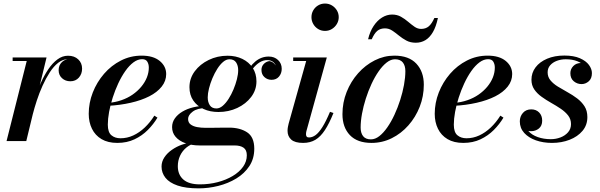

<svg xmlns="http://www.w3.org/2000/svg" viewBox="-20 -776 3301 1056"><path d="M16 0 127 -440.5H49.5V-460H236L124.5 0ZM148.5 -146.5Q157.5 -187 171.2 -231.8Q185 -276.5 203.8 -318.5Q222.5 -360.5 245.5 -394.8Q268.5 -429 295.8 -449.2Q323 -469.5 354 -469.5Q389 -469.5 410.2 -449.5Q431.5 -429.5 431.5 -398.5Q431.5 -369.5 413.8 -349.2Q396 -329 367 -329Q339.5 -329 321 -346Q302.5 -363 302.5 -390Q302.5 -417 320.5 -434.5Q338.5 -452 367.5 -452Q395 -452 412.8 -438Q430.5 -424 430.5 -398.5L411 -399Q411 -422 395.8 -436.2Q380.5 -450.5 354 -450.5Q325.5 -450.5 300.2 -430.8Q275 -411 253.5 -377.8Q232 -344.5 214 -304.5Q196 -264.5 182.5 -223.2Q169 -182 160 -146.5Z M625 10Q573.5 10 538.5 -10.8Q503.5 -31.5 485.8 -67.8Q468 -104 468 -150Q468 -210 490.2 -267Q512.5 -324 552.2 -370Q592 -416 645 -443Q698 -470 759 -470Q823 -470 858.5 -440.8Q894 -411.5 894 -368.5Q894 -330.5 869.2 -299.5Q844.5 -268.5 800.8 -246.2Q757 -224 699 -210.8Q641 -197.5 575 -194V-210Q613.5 -213 647.5 -224.8Q681.5 -236.5 709 -255.5Q736.5 -274.5 756.8 -298.8Q777 -323 787.8 -350Q798.5 -377 798.5 -404.5Q798.5 -423 790.2 -436.8Q782 -450.5 762 -450.5Q737.5 -450.5 714 -433Q690.5 -415.5 669.2 -385.2Q648 -355 630.5 -317.5Q613 -280 600 -239.5Q587 -199 580 -160.5Q573 -122 573 -90.5Q573 -48.5 592.8 -32Q612.5 -15.5 643 -15.5Q679 -15.5 712.8 -31Q746.5 -46.5 776 -74.5Q805.5 -102.5 829 -140L846 -129Q824.5 -93 793 -61.2Q761.5 -29.5 719.8 -9.8Q678 10 625 10Z M1072.5 260Q1002 260 956.8 244.5Q911.5 229 890 201.8Q868.5 174.5 868.5 140Q868.5 113 884.2 89.2Q900 65.5 925.8 47.8Q951.5 30 980.5 19.8Q1009.5 9.5 1036 9.5H1059.5Q1028.5 16.5 1005.8 35Q983 53.5 970.5 80.2Q958 107 958 138Q958 184.5 988.2 211.2Q1018.5 238 1079.5 238Q1131 238 1177.5 225.8Q1224 213.5 1260.2 191.8Q1296.5 170 1317 141Q1337.5 112 1337.5 78Q1337.5 49 1319.8 36.5Q1302 24 1271 24Q1262 24 1241.8 24Q1221.5 24 1196.5 24Q1171.5 24 1147 24Q1122.5 24 1104 24Q1085.5 24 1079 24Q1034 24 999.5 11.5Q965 -1 945.8 -23.5Q926.5 -46 926.5 -77Q926.5 -103.5 941.8 -125Q957 -146.5 983 -162Q1009 -177.5 1042.8 -185.8Q1076.5 -194 1114 -194L1113 -181.5Q1065.5 -181.5 1040 -162.2Q1014.5 -143 1014.5 -122Q1014.5 -102 1028.5 -91.5Q1042.5 -81 1064.2 -77Q1086 -73 1109.5 -73Q1127 -73 1152.2 -73.2Q1177.5 -73.5 1202 -73.8Q1226.5 -74 1240.5 -74Q1300 -74 1339.2 -48.2Q1378.5 -22.5 1378.5 42Q1378.5 96.5 1351.5 137.5Q1324.5 178.5 1279.5 205.8Q1234.5 233 1180.5 246.5Q1126.5 260 1072.5 260ZM1181.5 -160Q1135.5 -160 1099.5 -176.5Q1063.5 -193 1042.8 -223.5Q1022 -254 1022 -296.5Q1022 -344.5 1051 -383.8Q1080 -423 1127.8 -446.2Q1175.5 -469.5 1231.5 -469.5Q1277 -469.5 1313 -452Q1349 -434.5 1369.8 -402.8Q1390.5 -371 1390.5 -328.5Q1390.5 -281 1361.5 -242.8Q1332.5 -204.5 1285 -182.2Q1237.5 -160 1181.5 -160ZM1170.5 -179.5Q1188 -179.5 1205 -194Q1222 -208.5 1237.2 -232.2Q1252.5 -256 1264.2 -284.2Q1276 -312.5 1283 -340.2Q1290 -368 1290 -390Q1290 -415.5 1278.5 -432.8Q1267 -450 1242 -450Q1224.5 -450 1207.5 -435.8Q1190.5 -421.5 1175.2 -397.5Q1160 -373.5 1148.2 -345.5Q1136.5 -317.5 1129.5 -289.8Q1122.5 -262 1122.5 -240.5Q1122.5 -214.5 1134 -197Q1145.5 -179.5 1170.5 -179.5ZM1458 -465Q1489 -465 1509.2 -446Q1529.5 -427 1529.5 -397.5Q1529.5 -372.5 1514.5 -354.8Q1499.5 -337 1473.5 -337Q1451 -337 1434.5 -351.8Q1418 -366.5 1418 -391.5Q1418 -410.5 1430.5 -423.8Q1443 -437 1461 -440Q1472 -438.5 1481.2 -432.2Q1490.5 -426 1496.5 -415.5Q1491.5 -429.5 1478.8 -437.5Q1466 -445.5 1450.5 -445.5Q1428 -445.5 1408.2 -433.2Q1388.5 -421 1371 -399Q1353.5 -377 1338.5 -346.5L1324.5 -354.5Q1351 -410 1384 -437.5Q1417 -465 1458 -465Z M1647 10Q1602 10 1581.8 -8.2Q1561.5 -26.5 1561.5 -56.5Q1561.5 -67.5 1563.5 -77.8Q1565.5 -88 1567.5 -96L1664 -440.5H1592.5V-460H1777.5L1665 -54Q1664 -50 1663.5 -45.8Q1663 -41.5 1663 -37.5Q1663 -30 1666.5 -25Q1670 -20 1679.5 -20Q1698 -20 1716 -33.2Q1734 -46.5 1753.5 -77.5Q1773 -108.5 1795 -161L1814 -154.5Q1791 -97 1767.2 -60.8Q1743.5 -24.5 1714.8 -7.2Q1686 10 1647 10ZM1767.5 -606Q1746.5 -606 1729.5 -616.5Q1712.5 -627 1702.8 -644.2Q1693 -661.5 1693 -681.5Q1693 -702 1702.8 -719Q1712.5 -736 1729.5 -746.2Q1746.5 -756.5 1767.5 -756.5Q1788.5 -756.5 1805.5 -746.2Q1822.5 -736 1832.8 -719Q1843 -702 1843 -681.5Q1843 -661.5 1832.8 -644.2Q1822.5 -627 1805.5 -616.5Q1788.5 -606 1767.5 -606Z M2023.5 10Q1945 10 1904.2 -33Q1863.5 -76 1863.5 -148Q1863.5 -212 1886.5 -270Q1909.5 -328 1949.5 -373Q1989.5 -418 2041 -444Q2092.5 -470 2149 -470Q2228.5 -470 2269.8 -426Q2311 -382 2311 -310Q2311 -246.5 2288.5 -189Q2266 -131.5 2226.2 -86.5Q2186.5 -41.5 2134.5 -15.8Q2082.5 10 2023.5 10ZM2020 -9.5Q2043.5 -9.5 2066.2 -27.2Q2089 -45 2110.2 -75.5Q2131.5 -106 2149.5 -144.8Q2167.5 -183.5 2181 -225.8Q2194.5 -268 2202 -309Q2209.5 -350 2209.5 -385Q2209.5 -415 2195.5 -432.5Q2181.5 -450 2152.5 -450Q2129.5 -450 2106.8 -432.2Q2084 -414.5 2062.8 -384Q2041.5 -353.5 2023.5 -314.8Q2005.5 -276 1992 -233.8Q1978.5 -191.5 1971 -150.5Q1963.5 -109.5 1963.5 -74.5Q1963.5 -44.5 1977.2 -27Q1991 -9.5 2020 -9.5ZM2267 -541Q2237 -541 2214.8 -553Q2192.5 -565 2173.8 -580.5Q2155 -596 2136.8 -608Q2118.5 -620 2097 -620Q2072 -620 2055.5 -606.5Q2039 -593 2024.5 -560H2004.5Q2014.5 -602.5 2034.8 -633Q2055 -663.5 2081.5 -679.8Q2108 -696 2136.5 -696Q2164 -696 2185.2 -684Q2206.5 -672 2224.5 -656.5Q2242.5 -641 2259.8 -629Q2277 -617 2296 -617Q2321.5 -617 2338.2 -631.2Q2355 -645.5 2369 -677H2388.5Q2378.5 -629.5 2361 -599.5Q2343.5 -569.5 2319.8 -555.2Q2296 -541 2267 -541Z M2528 10Q2476.5 10 2441.5 -10.8Q2406.5 -31.5 2388.8 -67.8Q2371 -104 2371 -150Q2371 -210 2393.2 -267Q2415.5 -324 2455.2 -370Q2495 -416 2548 -443Q2601 -470 2662 -470Q2726 -470 2761.5 -440.8Q2797 -411.5 2797 -368.5Q2797 -330.5 2772.2 -299.5Q2747.5 -268.5 2703.8 -246.2Q2660 -224 2602 -210.8Q2544 -197.5 2478 -194V-210Q2516.5 -213 2550.5 -224.8Q2584.5 -236.5 2612 -255.5Q2639.5 -274.5 2659.8 -298.8Q2680 -323 2690.8 -350Q2701.5 -377 2701.5 -404.5Q2701.5 -423 2693.2 -436.8Q2685 -450.5 2665 -450.5Q2640.5 -450.5 2617 -433Q2593.5 -415.5 2572.2 -385.2Q2551 -355 2533.5 -317.5Q2516 -280 2503 -239.5Q2490 -199 2483 -160.5Q2476 -122 2476 -90.5Q2476 -48.5 2495.8 -32Q2515.5 -15.5 2546 -15.5Q2582 -15.5 2615.8 -31Q2649.5 -46.5 2679 -74.5Q2708.5 -102.5 2732 -140L2749 -129Q2727.5 -93 2696 -61.2Q2664.5 -29.5 2622.8 -9.8Q2581 10 2528 10Z M3016 10Q2967.5 10 2927.2 -4.2Q2887 -18.5 2863 -45Q2839 -71.5 2839 -108.5Q2839 -135.5 2856 -155Q2873 -174.5 2902 -174.5Q2928.5 -174.5 2945.2 -157.5Q2962 -140.5 2962 -112.5Q2962 -84 2943.8 -69.2Q2925.5 -54.5 2901 -54.5Q2884 -54.5 2870.2 -61.2Q2856.5 -68 2848.2 -80Q2840 -92 2840 -108.5H2867Q2867 -77.5 2886 -55.5Q2905 -33.5 2937.8 -22Q2970.5 -10.5 3009.5 -10.5Q3037 -10.5 3062.2 -20Q3087.5 -29.5 3104 -48.2Q3120.5 -67 3120.5 -93.5Q3120.5 -120.5 3104.8 -140.8Q3089 -161 3064.2 -177.8Q3039.5 -194.5 3011.5 -210.2Q2983.5 -226 2958.8 -243.8Q2934 -261.5 2918.5 -284.2Q2903 -307 2903 -337.5Q2903 -375.5 2925.5 -405.5Q2948 -435.5 2989 -453Q3030 -470.5 3084 -470.5Q3135.5 -470.5 3169.2 -455.8Q3203 -441 3219.2 -418.8Q3235.5 -396.5 3235.5 -374Q3235.5 -344 3218 -328.8Q3200.5 -313.5 3178.5 -313.5Q3154.5 -313.5 3135.8 -329Q3117 -344.5 3117 -373.5Q3117 -396 3133.2 -412.8Q3149.5 -429.5 3175.5 -429.5Q3198 -429.5 3216.2 -414Q3234.5 -398.5 3234.5 -374H3211Q3211 -393.5 3196.8 -410.8Q3182.5 -428 3155.8 -439Q3129 -450 3091.5 -450Q3065.5 -450 3042.8 -441.5Q3020 -433 3006 -417Q2992 -401 2992 -378Q2992 -352.5 3007.8 -333.8Q3023.5 -315 3048.2 -299.8Q3073 -284.5 3101.2 -269Q3129.5 -253.5 3154.2 -234.8Q3179 -216 3194.8 -191.5Q3210.5 -167 3210.5 -132Q3210.5 -88 3183.8 -56.2Q3157 -24.5 3112.8 -7.2Q3068.5 10 3016 10Z"/></svg>

Font: Bodoni Moda 11pt SemiBold
Style: Italic
Weight: 600
Italic angle: -13°
Designer: Owen Earl
Foundry: indestructible type
Version: Version 2.004